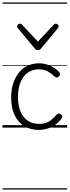

<svg xmlns="http://www.w3.org/2000/svg" viewBox="-20 -1030 562 1550"><path d="M296 19Q227 19 176.5 -11.5Q126 -42 98 -100Q70 -158 70 -241Q70 -302 85.5 -352.5Q101 -403 130 -440.5Q159 -478 201 -498.5Q243 -519 296 -519Q342 -519 386.5 -499Q431 -479 460 -445Q466 -437 465 -429.5Q464 -422 455 -413Q446 -404 438.5 -404Q431 -404 424 -410Q395 -437 366 -453.5Q337 -470 292 -470Q255 -470 224 -455Q193 -440 170.5 -410.5Q148 -381 136.5 -339.5Q125 -298 125 -245Q125 -182 144 -133.5Q163 -85 201 -57.5Q239 -30 296 -30Q327 -30 351 -38Q375 -46 396 -63.5Q417 -81 440 -107Q447 -114 455 -113.5Q463 -113 471 -107Q479 -101 482 -93.5Q485 -86 480 -79Q457 -45 426 -23Q395 -1 361 9Q327 19 296 19ZM431 -839Q438 -839 446 -832Q454 -825 454 -816Q454 -814 453 -810.5Q452 -807 449 -804L311 -638Q306 -632 300.5 -628.5Q295 -625 286 -625Q277 -625 271.5 -628.5Q266 -632 261 -638L123 -804Q120 -807 118.5 -810.5Q117 -814 117 -816Q117 -825 125 -832Q133 -839 141 -839Q146 -839 150 -837Q154 -835 157 -831L286 -694L414 -831Q418 -835 422 -837Q426 -839 431 -839ZM0 490H522V500H0ZM0 -20H522V0H0ZM0 -505H522V-500H0ZM0 -1010H522V-1000H0Z"/></svg>

Font: Playwrite ES Guides
Style: Regular
Weight: 400
Designer: Veronika Burian, José Scaglione
Foundry: TypeTogether
Version: Version 1.003